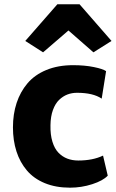

<svg xmlns="http://www.w3.org/2000/svg" viewBox="-20 -869 543 897"><path d="M181.2 -624.5 98.1 -677.7 248 -849.1H351.6L501 -677.7L416.5 -624.5L299.8 -726.6ZM40.5 -273.9Q40.5 -335.9 57.6 -387.9Q74.7 -439.9 108.4 -479.7Q142.1 -519.5 196.5 -542Q251 -564.5 321.8 -564.5Q375.5 -564.5 418.5 -555.7Q461.4 -546.9 475.6 -536.6L455.1 -408.2Q415 -435.5 339.8 -435.5Q315.9 -435.5 294.9 -427.5Q273.9 -419.4 256.1 -402.3Q238.3 -385.3 227.3 -355Q216.3 -324.7 215.8 -284.2Q214.8 -239.7 224.9 -207Q234.9 -174.3 253.2 -155.5Q271.5 -136.7 294.7 -127.9Q317.9 -119.1 345.7 -119.1Q413.6 -119.1 461.4 -142.1L483.4 -48.3Q461.4 -24.9 410.9 -8.5Q360.4 7.8 307.1 7.8Q240.7 7.8 189.2 -13.4Q137.7 -34.7 105.5 -72.8Q73.2 -110.8 56.9 -161.6Q40.5 -212.4 40.5 -273.9Z"/></svg>

Font: HaufeMerriweatherSans
Style: Bold
Weight: 700
Designer: Eben Sorkin
Foundry: Eben Sorkin
Version: Version 1.56